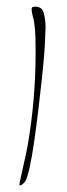

<svg xmlns="http://www.w3.org/2000/svg" viewBox="-20 -482 202 577"><path d="M38 75Q38 72 41.5 56Q45 40 49.5 19.5Q54 -1 58 -19Q62 -37 63 -44Q87 -182 87 -325Q87 -347 86.5 -368.5Q86 -390 83 -412Q82 -421 78.5 -433.5Q75 -446 75 -454Q75 -460 79 -461Q83 -462 87 -462Q107 -462 112 -441Q117 -420 117 -400Q117 -394 116.5 -388.5Q116 -383 116 -378Q116 -363 113.5 -328Q111 -293 106 -246.5Q101 -200 95 -150Q89 -100 82.5 -55Q76 -10 69 21.5Q62 53 56 63Q55 65 49.5 70Q44 75 42 75Q38 75 38 75Z"/></svg>

Font: Sassy Frass
Style: Regular
Weight: 400
Designer: Robert E. Leuschke
Foundry: Robert E. Leuschke
Version: Version 1.010; ttfautohint (v1.8.3)